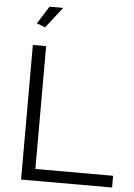

<svg xmlns="http://www.w3.org/2000/svg" viewBox="-61 -963 704 1009"><g transform="rotate(5 291.5 -459.0)"><path d="M145 -808 100 -825 159 -918H231ZM89 0V-710H159V-62H569V0Z"/></g></svg>

Font: Raleway-v4020
Style: Regular
Weight: 400
Designer: Matt McInerney, Pablo Impallari, Rodrigo Fuenzalida
Foundry: Matt McInerney, Pablo Impallari, Rodrigo Fuenzalida
Version: Version 4.020;PS 004.020;hotconv 1.0.88;makeotf.lib2.5.64775